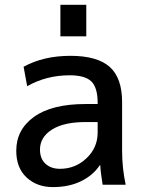

<svg xmlns="http://www.w3.org/2000/svg" viewBox="-20 -760 599 790"><path d="M46.9 -139.6Q46.9 -226.6 120.1 -279.3Q193.4 -332 332 -332H381.8V-336.9Q381.8 -399.4 356 -424.8Q330.1 -450.2 266.6 -450.2Q170.9 -450.2 91.8 -405.3L77.1 -485.4Q159.2 -530.3 269.5 -530.3Q379.9 -530.3 431.2 -484.9Q482.4 -439.5 482.4 -339.8V-139.6Q482.4 -68.4 497.1 0H402.3Q393.6 -52.7 392.6 -80.1H390.6Q362.3 -38.1 313 -14.2Q263.7 9.8 197.8 9.8Q131.8 9.8 89.4 -29.8Q46.9 -69.3 46.9 -139.6ZM144.5 -144.5Q144.5 -107.4 167 -86.4Q189.5 -65.4 226.6 -65.4Q290 -65.4 335.9 -108.9Q381.8 -152.3 381.8 -214.8V-257.8H332Q242.2 -257.8 193.4 -226.6Q144.5 -195.3 144.5 -144.5ZM228.5 -610.4V-740.2H335V-610.4Z"/></svg>

Font: GenEi M Gothic v2 Medium
Style: Regular
Weight: 500
Version: Version 2.0